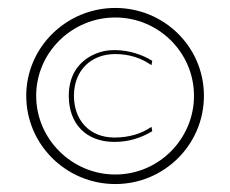

<svg xmlns="http://www.w3.org/2000/svg" viewBox="-20 -467 579 483"><path d="M46 -226C46 -103 147 -4 270 -4C393 -4 493 -103 493 -226C493 -349 393 -447 270 -447C147 -447 46 -348 46 -226ZM71 -226C71 -335 161 -423 270 -423C379 -423 468 -335 468 -226C468 -117 379 -28 270 -28C161 -28 71 -117 71 -226ZM153 -226C153 -156 196 -110 268 -110C305 -110 337 -121 363 -137L361 -148C337 -131 305 -121 268 -121C204 -121 166 -166 166 -226C166 -289 208 -331 270 -331C307 -331 337 -320 361 -303L363 -314C339 -329 305 -341 268 -341C250 -341 235 -338 221 -332C182 -316 153 -282 153 -226Z"/></svg>

Font: Charger Sport
Style: HL
Weight: 100
Designer: Jasper
Foundry: Cannot Into Space Fonts
Version: Version 1.1